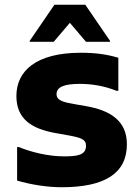

<svg xmlns="http://www.w3.org/2000/svg" viewBox="-20 -780 588 808"><path d="M105 -604H206L274 -684L342 -604H443V-608L339 -760H209L105 -608ZM52 -161V-20C106 -4 177 8 239 8C422 8 514 -51 514 -173C514 -276 438 -316 344 -333L298 -341C245 -350 218 -357 218 -384C218 -416 255 -427 316 -427C362 -427 415 -420 470 -398H478V-537C427 -552 380 -558 320 -558C130 -558 49 -480 49 -376C49 -280 112 -238 214 -220L259 -212C320 -201 342 -195 342 -166C342 -126 302 -122 249 -122C180 -122 108 -141 60 -161Z"/></svg>

Font: Kufam Arabic Latin Roman Bold
Style: Regular
Weight: 700
Designer: Wael Morcos & Artur Schmal
Version: Version 1.200;PS 001.200;hotconv 1.0.88;makeotf.lib2.5.64775